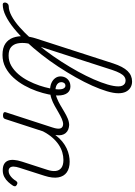

<svg xmlns="http://www.w3.org/2000/svg" viewBox="59 -1269 1078 1538"><g transform="rotate(90 598.0 -500.0)"><path d="M-135 17Q-145 17 -148.5 9.5Q-152 2 -150 -7Q-148 -16 -140.5 -23.5Q-133 -31 -121 -31Q-86 -31 -43 -54Q0 -77 46 -117.5Q92 -158 140 -211Q188 -264 234.5 -326Q281 -388 323.5 -454Q366 -520 402 -585.5Q438 -651 464.5 -711.5Q491 -772 506 -823Q521 -874 521 -909Q521 -920 529 -926Q537 -932 548 -932Q559 -932 567.5 -926Q576 -920 576 -909Q576 -871 560 -817.5Q544 -764 515.5 -700Q487 -636 448 -567Q409 -498 363 -428Q317 -358 265.5 -292.5Q214 -227 162 -171.5Q110 -116 57.5 -73.5Q5 -31 -43.5 -7Q-92 17 -135 17ZM269 19Q212 19 178.5 -4Q145 -27 131 -65.5Q117 -104 119 -151.5Q121 -199 137 -249L337 -868Q363 -947 398 -983Q433 -1019 482 -1019Q510 -1019 531.5 -1005.5Q553 -992 564.5 -968Q576 -944 576 -909Q576 -897 567.5 -890.5Q559 -884 548 -884Q537 -884 529 -890.5Q521 -897 521 -909Q521 -929 515 -941.5Q509 -954 499 -960.5Q489 -967 474 -967Q457 -967 442.5 -956.5Q428 -946 415 -922Q402 -898 389 -859L193 -252Q181 -214 175.5 -175Q170 -136 176.5 -103Q183 -70 206 -50Q229 -30 274 -30Q319 -30 356 -51.5Q393 -73 423.5 -108.5Q454 -144 476.5 -188Q499 -232 514 -276.5Q529 -321 537 -361Q545 -401 545 -429Q545 -459 536.5 -472Q528 -485 516 -485Q502 -485 497 -495Q492 -505 498.5 -515Q505 -525 522 -525Q538 -525 551 -519Q564 -513 573.5 -501Q583 -489 588.5 -470Q594 -451 594 -424Q594 -394 585 -349.5Q576 -305 558.5 -255Q541 -205 514 -156.5Q487 -108 451 -68.5Q415 -29 369.5 -5Q324 19 269 19Z M552 -362Q518 -362 493.5 -373Q469 -384 455 -403Q441 -422 441 -446Q441 -467 450.5 -485Q460 -503 478 -514Q496 -525 522 -525Q535 -525 538 -515Q541 -505 535 -495Q529 -485 516 -485Q502 -485 494.5 -475.5Q487 -466 487 -452Q487 -439 494.5 -428.5Q502 -418 517 -411.5Q532 -405 554 -405Q585 -405 614 -416.5Q643 -428 670.5 -444Q698 -460 725.5 -476.5Q753 -493 779.5 -504Q806 -515 833 -515Q842 -515 846 -508Q850 -501 849 -491.5Q848 -482 842.5 -474.5Q837 -467 828 -467Q806 -467 782 -456.5Q758 -446 731.5 -430.5Q705 -415 676.5 -399Q648 -383 617 -372.5Q586 -362 552 -362Z M752 15Q740 15 732.5 10Q725 5 728 -6L850 -381Q865 -426 857 -446.5Q849 -467 819 -467Q809 -467 805 -474.5Q801 -482 801.5 -491.5Q802 -501 808 -508Q814 -515 824 -515Q848 -515 865.5 -508Q883 -501 894.5 -487.5Q906 -474 910.5 -455Q915 -436 911 -412L910 -404Q936 -438 963 -460Q990 -482 1018 -495Q1046 -508 1073 -513.5Q1100 -519 1124 -519Q1177 -519 1209.5 -496Q1242 -473 1250 -428Q1258 -383 1237 -317L1173 -117Q1164 -90 1163.5 -70.5Q1163 -51 1172 -40.5Q1181 -30 1198 -30Q1215 -30 1230 -39Q1245 -48 1257.5 -61.5Q1270 -75 1278 -89Q1282 -95 1289.5 -99Q1297 -103 1309 -96Q1320 -90 1321 -82.5Q1322 -75 1317 -66Q1305 -47 1287.5 -27.5Q1270 -8 1246.5 4.5Q1223 17 1192 17Q1163 17 1144 6.5Q1125 -4 1116.5 -24Q1108 -44 1110 -72.5Q1112 -101 1124 -138L1189 -339Q1202 -378 1198.5 -407.5Q1195 -437 1173 -453Q1151 -469 1110 -469Q1080 -469 1049 -460Q1018 -451 988 -431Q958 -411 931 -380Q904 -349 881 -305L783 -4Q780 6 773.5 10.5Q767 15 752 15Z"/></g></svg>

Font: Playwrite RO ExtraLight
Style: Regular
Weight: 250
Version: Version 1.002